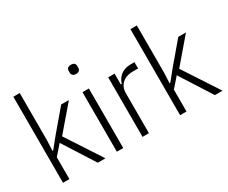

<svg xmlns="http://www.w3.org/2000/svg" viewBox="-114 -1085 1698 1430"><g transform="rotate(-30 735.0 -370.0)"><path d="M83 0V-740H138V-336L134 -245H140L212 -334L363 -512H429L250 -303L448 0H382L210 -270L138 -188V0Z M573 -653Q554 -653 545 -662.5Q536 -672 536 -686V-700Q536 -715 545 -723.5Q554 -732 573 -732Q593 -732 601.5 -723.5Q610 -715 610 -700V-686Q610 -672 601.5 -662.5Q593 -653 573 -653ZM546 0V-512H601V0Z M822 0H767V-512H822V-419H830Q839 -448 857 -469Q875 -490 901 -501Q927 -512 961 -512H993V-458H947Q910 -458 882 -444.5Q854 -431 838 -405.5Q822 -380 822 -345Z M1090 0V-740H1145V-336L1141 -245H1147L1219 -334L1370 -512H1436L1257 -303L1455 0H1389L1217 -270L1145 -188V0Z"/></g></svg>

Font: IBM Plex Sans Condensed Light
Style: Regular
Weight: 300
Width: 3
Designer: Mike Abbink, Paul van der Laan, Pieter van Rosmalen
Foundry: Bold Monday
Version: Version 3.201